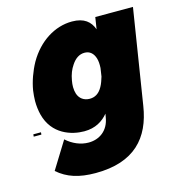

<svg xmlns="http://www.w3.org/2000/svg" viewBox="-106 -620 827 896"><g transform="rotate(-15 307.5 -172.0)"><path d="M433 -520 424 -463C410 -502 381 -528 322 -528C239 -528 159 -478 109 -391C87 -351 71 -306 64 -264C62 -247 60 -230 60 -214C60 -190 63 -167 68 -147C94 -45 185 -18 246 -18C300 -18 336 -41 362 -72L359 -55C349 8 303 38 252 38C214 38 176 22 145 -6L64 125C111 166 167 184 247 184C435 184 519 87 542 -61L615 -520ZM371 -198C355 -169 334 -158 310 -158C281 -158 261 -174 253 -198C250 -207 248 -219 248 -231C248 -241 249 -251 251 -262C256 -291 265 -313 278 -332C295 -358 316 -372 341 -372C366 -372 383 -357 391 -331C395 -318 396 -302 395 -284L389 -244C384 -228 379 -212 371 -198ZM11 -55H48L49 -66H12Z"/></g></svg>

Font: Arthouse Owned Black
Style: Italic
Weight: 900
Italic angle: -10°
Designer: Jeremy Tribby
Foundry: Tribby Type
Version: Version 1.000;PS 001.000;hotconv 1.0.88;makeotf.lib2.5.64775